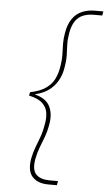

<svg xmlns="http://www.w3.org/2000/svg" viewBox="-61 -850 566 1010"><g transform="rotate(5 221.5 -345.0)"><path d="M234 121Q178 121 149.5 90Q121 59 132 -6Q139 -41 149.5 -68Q160 -95 171 -125Q182 -155 189 -199Q194 -228 190 -255Q186 -282 164 -303.5Q142 -325 92 -336L96 -354Q149 -365 179 -386.5Q209 -408 222.5 -436Q236 -464 241 -492Q249 -536 248 -565.5Q247 -595 246.5 -622Q246 -649 252 -683Q260 -728 280 -756.5Q300 -785 330.5 -798Q361 -811 398 -811H443L439 -789H395Q363 -789 338 -779Q313 -769 297 -745.5Q281 -722 274 -683Q268 -648 269 -621Q270 -594 271 -564.5Q272 -535 264 -492Q258 -458 241 -428.5Q224 -399 195.5 -377.5Q167 -356 124 -346V-344Q182 -329 201.5 -290Q221 -251 212 -198Q205 -156 193.5 -126Q182 -96 171.5 -68.5Q161 -41 154 -6Q144 52 167.5 75.5Q191 99 239 99H283L279 121Z"/></g></svg>

Font: DM Sans 24pt Thin
Style: Italic
Weight: 250
Italic angle: -10°
Designer: Colophon Foundry, Jonny Pinhorn
Foundry: Colophon Foundry
Version: Version 4.004;gftools[0.9.30]